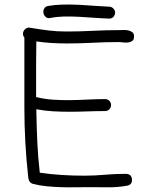

<svg xmlns="http://www.w3.org/2000/svg" viewBox="-20 -817 683 835"><path d="M563 -659Q563 -645 556 -639.5Q549 -634 538.5 -632.5Q528 -631 516.5 -632.5Q505 -634 496 -634Q439 -634 383 -631Q327 -628 270 -628Q237 -628 204 -630Q171 -632 138 -637Q138 -611 137.5 -585.5Q137 -560 137 -534V-395Q173 -386 210.5 -383.5Q248 -381 286 -381.5Q324 -382 362 -384Q400 -386 437 -386Q448 -386 455.5 -378.5Q463 -371 463 -360Q463 -349 455.5 -341.5Q448 -334 437 -334Q398 -334 359 -332.5Q320 -331 282 -331Q246 -331 210 -333Q174 -335 138 -342Q139 -273 142 -204Q145 -135 153 -66Q201 -59 249 -56Q297 -53 345 -53Q391 -53 436 -57Q481 -61 526 -61Q554 -61 554 -34Q554 -12 530 -9Q491 -2 448.5 -2.5Q406 -3 366 -3Q338 -3 307 -2.5Q276 -2 244.5 -3Q213 -4 182.5 -7Q152 -10 125 -17Q106 -21 103 -44Q86 -197 86 -348V-654Q80 -660 80 -670Q80 -681 88 -689Q96 -697 107 -697L113 -696Q155 -689 191 -684.5Q227 -680 269 -680Q326 -680 383.5 -683Q441 -686 498 -686Q506 -686 517.5 -686.5Q529 -687 539 -684.5Q549 -682 556 -676.5Q563 -671 563 -659ZM473 -780Q485 -768 478.5 -752Q472 -736 455 -736Q449 -736 416 -738Q383 -740 323 -744Q285 -746 254.5 -745Q224 -744 199 -739Q187 -736 179 -743Q171 -750 169 -760Q167 -770 172 -779.5Q177 -789 189 -791Q217 -796 250.5 -797Q284 -798 326 -796Q386 -792 418 -790Q450 -788 455 -788Q465 -788 473 -780Z"/></svg>

Font: Wynona
Style: Regular
Weight: 400
Italic angle: -12°
Designer: Kanati
Foundry: Kanati and Michael Everson
Version: Version 2.000